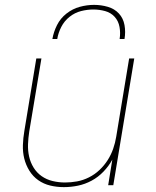

<svg xmlns="http://www.w3.org/2000/svg" viewBox="-20 -760 640 788"><path d="M242 8Q213 8 186 1.5Q159 -5 137 -20.5Q115 -36 100.5 -59.5Q86 -83 79.5 -109.5Q73 -136 74 -165Q75 -194 80 -223L129 -520H150L100 -220Q96 -194 95 -168Q94 -142 99.5 -117.5Q105 -93 118 -72Q131 -51 151 -37Q171 -23 196 -17Q221 -11 247 -11Q271 -11 296 -15.5Q321 -20 345 -32Q369 -44 388.5 -62.5Q408 -81 422 -103Q436 -125 444.5 -149.5Q453 -174 457 -199L510 -520H531L445 0H424L441 -105Q427 -79 405 -56Q383 -33 356 -18.5Q329 -4 300 2Q271 8 242 8ZM195 -600Q200 -629 214 -657Q228 -685 253 -704.5Q278 -724 307.5 -732Q337 -740 366 -740Q395 -740 422.5 -732Q450 -724 468 -704.5Q486 -685 491 -657Q496 -629 491 -600H471Q475 -625 470.5 -649.5Q466 -674 450.5 -691Q435 -708 411.5 -714.5Q388 -721 363 -721Q338 -721 312.5 -714.5Q287 -708 265.5 -691Q244 -674 231.5 -649.5Q219 -625 215 -600Z"/></svg>

Font: Iosevka Thin Extended Oblique
Style: Regular
Weight: 100
Width: 7
Italic angle: -9°
Monospace: yes
Designer: Belleve Invis
Foundry: Belleve Invis
Version: Version 32.5.0; ttfautohint (v1.8.4)